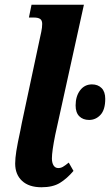

<svg xmlns="http://www.w3.org/2000/svg" viewBox="-20 -780 464 810"><path d="M44 -90Q44 -112 49 -143.5Q54 -175 66 -230L72 -261L149 -622Q150 -626 154 -645Q158 -664 158 -679Q158 -694 149.5 -700Q141 -706 123 -706H102L113 -760H334L213 -211Q199 -141 199 -112Q199 -93 206 -82Q213 -71 226 -71Q236 -71 245 -76Q254 -81 270 -94L290 -59Q263 -27 233 -8.5Q203 10 155 10Q102 10 73 -17Q44 -44 44 -90ZM299 -335Q299 -374 318 -399Q337 -424 368 -424Q393 -424 408.5 -408.5Q424 -393 424 -363Q424 -317 404 -295.5Q384 -274 356 -274Q330 -274 314.5 -289.5Q299 -305 299 -335Z"/></svg>

Font: Noto Serif CondExtraBold
Style: Italic
Weight: 800
Width: 3
Italic angle: -12°
Designer: Monotype Design Team
Foundry: Monotype Imaging Inc.
Version: Version 1.001